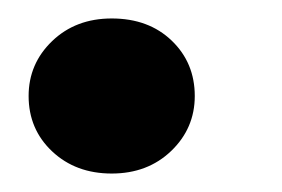

<svg xmlns="http://www.w3.org/2000/svg" viewBox="-20 -181 305 208"><path d="M101 7Q62 7 36.5 -17Q11 -41 11 -77Q11 -112 36.5 -136.5Q62 -161 101 -161Q141 -161 166 -137Q191 -113 191 -77Q191 -42 165.5 -17.5Q140 7 101 7Z"/></svg>

Font: DM Sans 24pt Black
Style: Italic
Weight: 900
Italic angle: -10°
Designer: Colophon Foundry, Jonny Pinhorn
Foundry: Colophon Foundry
Version: Version 4.004;gftools[0.9.30]